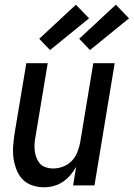

<svg xmlns="http://www.w3.org/2000/svg" viewBox="-20 -789 569 817"><path d="M167 8Q141 8 116.5 -0.5Q92 -9 75.5 -26.5Q59 -44 50 -67.5Q41 -91 37.5 -116Q34 -141 36 -167.5Q38 -194 42 -221L92 -520H183L131 -207Q128 -192 127 -176.5Q126 -161 128 -146Q130 -131 135.5 -117Q141 -103 150.5 -92.5Q160 -82 175 -77Q190 -72 205 -72Q226 -72 247 -79.5Q268 -87 284 -103Q300 -119 308.5 -140Q317 -161 321 -182L377 -520H468L382 0H291L304 -79Q294 -61 279.5 -44Q265 -27 247 -15Q229 -3 208 2.5Q187 8 167 8ZM363 -576 317 -624 473 -769 529 -711ZM193 -576 147 -624 303 -769 359 -711Z"/></svg>

Font: Iosevka Term Curly Md Obl
Style: Regular
Weight: 500
Italic angle: -9°
Designer: Belleve Invis
Foundry: Belleve Invis
Version: Version 32.3.0